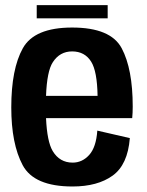

<svg xmlns="http://www.w3.org/2000/svg" viewBox="-20 -706 559 732"><path d="M256.5 5Q110 5 66.5 -76.2Q23 -157.5 23 -296.5Q23 -443 67 -522Q111 -601 255 -601Q402 -601 444 -522Q486 -443 486 -299.5Q486 -275 484 -255.5H155.5Q159.5 -166 181 -130Q207.5 -86 257 -86Q293.5 -86 320 -115.2Q346.5 -144.5 351 -208L475 -179.5Q467 -78 409.5 -36.5Q352 5 256.5 5ZM155.5 -340.5H352Q350.5 -434.5 327.5 -471Q303 -510 255 -510Q208 -510 181.5 -469Q159 -435 155.5 -340.5ZM120 -636V-686.5H390.5V-636Z"/></svg>

Font: Anybody SemiBold
Style: Regular
Weight: 600
Designer: Tyler Finck
Foundry: Etcetera Type Company
Version: Version 1.010; ttfautohint (v1.8.3) -l 8 -r 50 -G 200 -x 14 